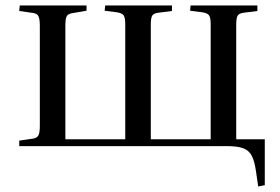

<svg xmlns="http://www.w3.org/2000/svg" viewBox="-20 -532 1019 699"><path d="M920 147 912 92Q907 56 897 36Q887 16 866 8Q845 0 807 0H50V-20L98 -27Q114 -29 119.5 -38.5Q125 -48 125 -72V-438Q125 -463 120 -473Q115 -483 99 -485L50 -492L52 -512H295V-493L243 -484Q228 -482 223 -473Q218 -464 218 -440V-25H436V-444Q436 -467 430.5 -475.5Q425 -484 407 -487L361 -493L363 -512H606V-492L559 -486Q540 -484 534.5 -475.5Q529 -467 529 -443V-25H747V-444Q747 -467 741.5 -475.5Q736 -484 718 -487L672 -493L674 -512H917V-492L870 -486Q851 -484 845.5 -475.5Q840 -467 840 -443V-25H944V142Z"/></svg>

Font: Literata 60pt
Style: Regular
Weight: 400
Designer: Latin by Veronika Burian and Jose Scaglione. Greek by Irene Vlachou. Cyrillic by Vera Evstafieva.
Foundry: TypeTogether
Version: Version 3.002